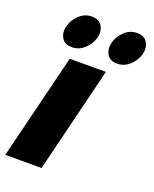

<svg xmlns="http://www.w3.org/2000/svg" viewBox="-162 -986 865 1077"><g transform="rotate(20 270.0 -447.5)"><path d="M376 -629.9 221.2 0H4.9L160.2 -629.9ZM266.1 -794.9Q255.9 -755.9 223.4 -725.3Q190.9 -694.8 147.9 -694.8Q104.5 -694.8 87.2 -725.1Q69.8 -755.4 80.1 -794.9Q90.3 -834.5 122.1 -864.7Q153.8 -895 196.8 -895Q240.7 -895 258.3 -864.7Q275.9 -834.5 266.1 -794.9ZM536.1 -794.9Q525.9 -755.9 493.4 -725.3Q460.9 -694.8 418 -694.8Q375 -694.8 357.7 -725.3Q340.3 -755.9 350.1 -794.9Q360.4 -834.5 392.1 -864.7Q423.8 -895 466.8 -895Q510.7 -895 528.3 -864.7Q545.9 -834.5 536.1 -794.9Z"/></g></svg>

Font: Sinkin Sans 900 X Black Italic
Style: Regular
Weight: 950
Italic angle: -112°
Designer: Keith Bates
Foundry: K-Type
Version: Sinkin Sans (version 1.0)  by Keith Bates   •   © 2014   www